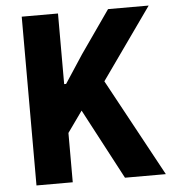

<svg xmlns="http://www.w3.org/2000/svg" viewBox="-51 -745 705 791"><g transform="rotate(-5 301.5 -349.0)"><path d="M280 -291 218 -204V0H68V-698H218V-406H226L302 -522L425 -698H593L384 -403L603 0H434Z"/></g></svg>

Font: Lilex
Style: Regular
Weight: 400
Monospace: yes
Designer: Mike Abbink, Paul van der Laan, Pieter van Rosmalen, Mikhael Khrustik
Foundry: Mikhael Khrustik
Version: Version 2.510